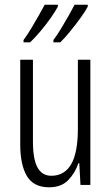

<svg xmlns="http://www.w3.org/2000/svg" viewBox="-20 -786 472 816"><path d="M364 -532V0H322L317 -92H313Q299 -50 269.5 -20Q240 10 189 10Q123 10 94.5 -37.5Q66 -85 66 -173V-532H120V-185Q120 -109 139.5 -74Q159 -39 198 -39Q254 -39 282.5 -88Q311 -137 311 -240V-532ZM353 -758Q344 -740 323 -711Q302 -682 278.5 -653Q255 -624 236 -606H207V-616Q223 -637 240.5 -666Q258 -695 273.5 -722.5Q289 -750 297 -766H353ZM226 -758Q216 -739 196.5 -711Q177 -683 153 -654.5Q129 -626 108 -606H80V-616Q97 -639 114 -667.5Q131 -696 146 -722.5Q161 -749 170 -766H226Z"/></svg>

Font: Noto Sans Tamil ExtraCondensed Light
Style: Regular
Weight: 300
Width: 2
Designer: Jelle Bosma - Monotype Design Team
Foundry: Monotype Imaging Inc.
Version: Version 2.004; ttfautohint (v1.8.4.7-5d5b)